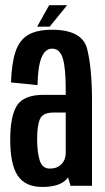

<svg xmlns="http://www.w3.org/2000/svg" viewBox="-20 -718 404 742"><path d="M252.5 0 243 -32.5Q241 -30 239 -27.5Q212 4.5 143.5 4.5Q78 4.5 48.8 -38.8Q19.5 -82 19.5 -178.5Q19.5 -269.5 45.8 -310.5Q72 -351.5 149 -351.5H234V-373.5Q234 -456 222.5 -493Q211 -530 181.5 -530Q155 -530 140.8 -496.5Q126.5 -463 125 -389L22.5 -399.5Q25 -473 39.8 -517.8Q54.5 -562.5 88.2 -582.8Q122 -603 181 -603Q298 -603 316.8 -528.8Q335.5 -454.5 335.5 -328.5V0ZM234 -127V-283H186Q145 -283 134.2 -257.5Q123.5 -232 123.5 -180Q123.5 -129.5 133.5 -98Q143.5 -66.5 172.5 -66.5Q201 -66.5 217.5 -83.5Q234 -100.5 234 -127ZM123.5 -615 170 -698H239.5L172 -615Z"/></svg>

Font: Anybody Condensed Medium
Style: Regular
Weight: 500
Width: 3
Designer: Tyler Finck
Foundry: Etcetera Type Company
Version: Version 1.010; ttfautohint (v1.8.3) -l 8 -r 50 -G 200 -x 14 